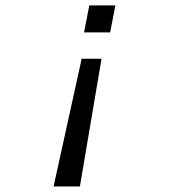

<svg xmlns="http://www.w3.org/2000/svg" viewBox="-20 -548 640 698"><path d="M276.9 -334.5H349.1L270.5 129.9H174.8ZM399.4 -528.3 380.4 -430.2H285.6L304.7 -528.3Z"/></svg>

Font: Liberation Mono
Style: Italic
Weight: 400
Italic angle: -12°
Monospace: yes
Designer: Steve Matteson
Foundry: Ascender Corporation
Version: Version 2.1.5